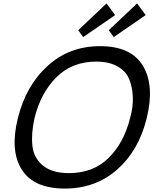

<svg xmlns="http://www.w3.org/2000/svg" viewBox="-20 -1089 900 1119"><path d="M738 -400Q757 -466 754 -526Q751 -586 731.5 -631Q712 -676 663 -703Q614 -730 541 -730Q400 -730 308.5 -638.5Q217 -547 181 -400Q161 -309 169 -238Q177 -167 231 -123.5Q285 -80 381 -80Q523 -80 612.5 -168Q702 -256 738 -400ZM835 -400Q789 -212 663 -101Q537 10 358 10Q177 10 107 -100.5Q37 -211 84 -400Q131 -590 257.5 -705Q384 -820 563 -820Q744 -820 813 -705.5Q882 -591 835 -400ZM601 -1069 651 -1001 465 -873 436 -913ZM779 -1069 829 -1001 643 -873 614 -913Z"/></svg>

Font: Sinkin Sans 400 Italic
Style: Italic
Weight: 400
Italic angle: -112°
Designer: Keith Bates
Foundry: K-Type
Version: Sinkin Sans (version 1.0)  by Keith Bates   •   © 2014   www